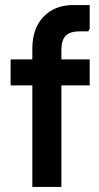

<svg xmlns="http://www.w3.org/2000/svg" viewBox="-20 -740 392 760"><path d="M108 0V-548Q108 -627 152 -673.5Q196 -720 270 -720H335V-627L330 -616H297Q258 -616 240.5 -599Q223 -582 223 -542V0ZM22 -402V-505H335V-402Z"/></svg>

Font: Fustat
Style: Bold
Weight: 700
Designer: Mohamed Gaber, Khaled Hosny, Laura Garcia Mut
Foundry: Kief Type Foundry, Alif Type Foundry, Hard Type Foundry
Version: Version 1.007